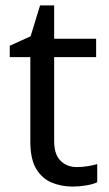

<svg xmlns="http://www.w3.org/2000/svg" viewBox="-20 -679 401 709"><path d="M264 -62Q284 -62 305 -65.5Q326 -69 339 -73V-6Q325 1 299 5.5Q273 10 249 10Q207 10 171.5 -4.5Q136 -19 114 -55Q92 -91 92 -156V-468H16V-510L93 -545L128 -659H180V-536H335V-468H180V-158Q180 -109 203.5 -85.5Q227 -62 264 -62Z"/></svg>

Font: ing115
Style: Regular
Weight: 400
Designer: Monotype Design Team
Foundry: Monotype Imaging Inc.
Version: Version 2.013